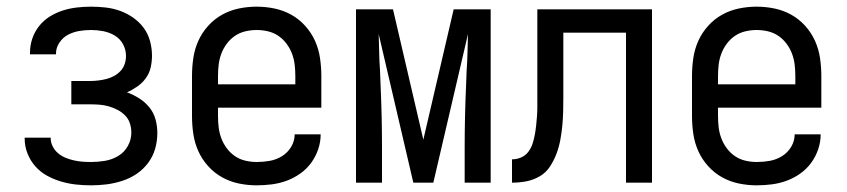

<svg xmlns="http://www.w3.org/2000/svg" viewBox="-20 -548 2540 576"><path d="M253 8Q230 8 207.5 5.5Q185 3 163 -3.5Q141 -10 121 -21Q101 -32 86 -49Q71 -66 62.5 -87.5Q54 -109 54 -132V-135H132V-134Q132 -121 138 -109Q144 -97 154 -88.5Q164 -80 176 -75Q188 -70 201 -67Q214 -64 227 -63Q240 -62 253 -62Q274 -62 295 -65.5Q316 -69 334.5 -80Q353 -91 363.5 -110Q374 -129 374 -150Q374 -165 369.5 -178.5Q365 -192 355 -202Q345 -212 332.5 -218.5Q320 -225 306 -229Q292 -233 278 -234Q264 -235 250 -235H194V-305H250Q262 -305 274.5 -306.5Q287 -308 299 -311Q311 -314 322 -320Q333 -326 341.5 -335Q350 -344 354 -356Q358 -368 358 -380Q358 -399 349 -415.5Q340 -432 324 -441.5Q308 -451 289.5 -454.5Q271 -458 253 -458Q235 -458 217.5 -455Q200 -452 184.5 -444Q169 -436 158.5 -420.5Q148 -405 148 -388V-385H70V-390Q70 -412 77 -432.5Q84 -453 97.5 -470Q111 -487 129.5 -498.5Q148 -510 168.5 -516.5Q189 -523 210.5 -525.5Q232 -528 253 -528Q275 -528 297 -525.5Q319 -523 340 -515.5Q361 -508 379.5 -495Q398 -482 411 -464.5Q424 -447 430 -425Q436 -403 436 -381Q436 -363 432 -345.5Q428 -328 417.5 -313.5Q407 -299 392 -288.5Q377 -278 361 -271Q380 -264 397.5 -253Q415 -242 428 -226Q441 -210 446.5 -190Q452 -170 452 -149Q452 -125 445.5 -102Q439 -79 424.5 -59.5Q410 -40 390 -26.5Q370 -13 347 -5.5Q324 2 300.5 5Q277 8 253 8Z M750 8Q723 8 696.5 2.5Q670 -3 646.5 -16Q623 -29 604.5 -49.5Q586 -70 575 -94.5Q564 -119 560 -146Q556 -173 556 -200V-320Q556 -347 560 -374Q564 -401 575 -425.5Q586 -450 604.5 -470.5Q623 -491 646.5 -504Q670 -517 696.5 -522.5Q723 -528 750 -528Q777 -528 803.5 -522.5Q830 -517 853.5 -504Q877 -491 895.5 -470.5Q914 -450 925 -425.5Q936 -401 940 -374Q944 -347 944 -320V-225H634V-200Q634 -183 636 -166Q638 -149 644 -133Q650 -117 660.5 -103Q671 -89 685 -79.5Q699 -70 716 -66Q733 -62 750 -62Q770 -62 789.5 -65.5Q809 -69 826 -79.5Q843 -90 853.5 -107.5Q864 -125 864 -145H942Q942 -122 934.5 -100Q927 -78 913.5 -59.5Q900 -41 881 -27.5Q862 -14 840.5 -6Q819 2 796 5Q773 8 750 8ZM866 -295V-320Q866 -337 864 -354Q862 -371 856 -387Q850 -403 839.5 -417Q829 -431 815 -440.5Q801 -450 784 -454Q767 -458 750 -458Q733 -458 716 -454Q699 -450 685 -440.5Q671 -431 660.5 -417Q650 -403 644 -387Q638 -371 636 -354Q634 -337 634 -320V-295Z M1048 0V-520H1159L1250 -129L1341 -520H1452V0H1374V-104Q1374 -150 1375 -195.5Q1376 -241 1378 -286L1380 -338Q1382 -365 1382.5 -392Q1383 -419 1384 -446L1280 0H1220L1116 -446Q1117 -419 1117.5 -392Q1118 -365 1120 -338L1122 -286Q1124 -241 1125 -195.5Q1126 -150 1126 -104V0Z M1858 0V-450H1670V-257Q1670 -236 1669.5 -214.5Q1669 -193 1667 -171.5Q1665 -150 1661 -128.5Q1657 -107 1649.5 -87Q1642 -67 1630 -48.5Q1618 -30 1599 -19Q1580 -8 1559 -4Q1538 0 1516 0V-70Q1530 -70 1543 -75.5Q1556 -81 1564.5 -92Q1573 -103 1577.5 -116.5Q1582 -130 1584.5 -144Q1587 -158 1588.5 -172Q1590 -186 1591 -199.5Q1592 -213 1592 -227Q1592 -241 1592 -255V-520H1936V0Z M2250 8Q2223 8 2196.5 2.5Q2170 -3 2146.5 -16Q2123 -29 2104.5 -49.5Q2086 -70 2075 -94.5Q2064 -119 2060 -146Q2056 -173 2056 -200V-320Q2056 -347 2060 -374Q2064 -401 2075 -425.5Q2086 -450 2104.5 -470.5Q2123 -491 2146.5 -504Q2170 -517 2196.5 -522.5Q2223 -528 2250 -528Q2277 -528 2303.5 -522.5Q2330 -517 2353.5 -504Q2377 -491 2395.5 -470.5Q2414 -450 2425 -425.5Q2436 -401 2440 -374Q2444 -347 2444 -320V-225H2134V-200Q2134 -183 2136 -166Q2138 -149 2144 -133Q2150 -117 2160.5 -103Q2171 -89 2185 -79.5Q2199 -70 2216 -66Q2233 -62 2250 -62Q2270 -62 2289.5 -65.5Q2309 -69 2326 -79.5Q2343 -90 2353.5 -107.5Q2364 -125 2364 -145H2442Q2442 -122 2434.5 -100Q2427 -78 2413.5 -59.5Q2400 -41 2381 -27.5Q2362 -14 2340.5 -6Q2319 2 2296 5Q2273 8 2250 8ZM2366 -295V-320Q2366 -337 2364 -354Q2362 -371 2356 -387Q2350 -403 2339.5 -417Q2329 -431 2315 -440.5Q2301 -450 2284 -454Q2267 -458 2250 -458Q2233 -458 2216 -454Q2199 -450 2185 -440.5Q2171 -431 2160.5 -417Q2150 -403 2144 -387Q2138 -371 2136 -354Q2134 -337 2134 -320V-295Z"/></svg>

Font: Iosevka MaddieWtf
Style: Regular
Weight: 400
Monospace: yes
Designer: Belleve Invis
Foundry: Belleve Invis
Version: Version 31.3.0; ttfautohint (v1.8.3)